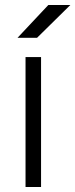

<svg xmlns="http://www.w3.org/2000/svg" viewBox="-20 -747 301 767"><path d="M82 -519H144V0H82ZM173 -727H261L128 -596H50Z"/></svg>

Font: 寒蝉端黑体 Light
Style: Regular
Weight: 300
Designer: ChillDuanSans {Warren2060}; 
Source Han Sans {Ryoko NISHIZUKA 西塚涼子 (kana, bopomofo & ideographs); Paul D. Hunt (Latin, G
Foundry: ChillType&Adobe
Version: Version 1.300;Glyphs 3.3 (3306)